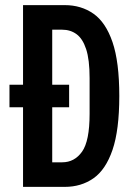

<svg xmlns="http://www.w3.org/2000/svg" viewBox="-20 -730 515 750"><path d="M70 0V-311H17V-399H70V-710H233Q297 -710 345 -676.5Q393 -643 419.5 -565.5Q446 -488 446 -355Q446 -222 419.5 -144.5Q393 -67 345 -33.5Q297 0 233 0ZM184 -96H223Q271 -96 300.5 -137.5Q330 -179 330 -285V-425Q330 -497 316.5 -538Q303 -579 279 -596.5Q255 -614 223 -614H184V-399H250V-311H184Z"/></svg>

Font: Special Gothic Condensed One
Style: Regular
Weight: 400
Designer: Alistair McCready
Foundry: Monolith
Version: Version 1.010; ttfautohint (v1.8.4.7-5d5b)